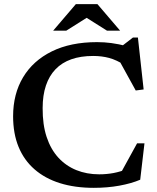

<svg xmlns="http://www.w3.org/2000/svg" viewBox="-20 -891 756 923"><path d="M457 -53Q492.5 -53 525.8 -59.2Q559 -65.5 595.5 -80L555.5 -50L639 -202H674.5L654 -27Q611.5 -9 554 1.5Q496.5 12 431 12Q340 12 268.2 -10.5Q196.5 -33 146 -77Q95.5 -121 69.2 -185Q43 -249 43 -332Q43 -439.5 91 -519.5Q139 -599.5 229.2 -644Q319.5 -688.5 446.5 -688.5Q481.5 -688.5 515.2 -684Q549 -679.5 593 -668.5L555.5 -661.5L619 -710.5H643L670.5 -461L632.5 -456L542.5 -619.5L581 -577Q540 -603 504.5 -612.5Q469 -622 428 -622Q368 -622 322.8 -606Q277.5 -590 247 -558.2Q216.5 -526.5 200.8 -479.8Q185 -433 185 -371.5Q184.5 -292 204.2 -232.5Q224 -173 260.5 -133.2Q297 -93.5 347 -73.2Q397 -53 457 -53ZM385 -812.5H408L298.5 -743.5H235.5L344.5 -871H448.5L557.5 -743.5H494.5Z"/></svg>

Font: Newsreader 16pt 16pt SemiBold
Style: Regular
Weight: 600
Version: Version 1.003